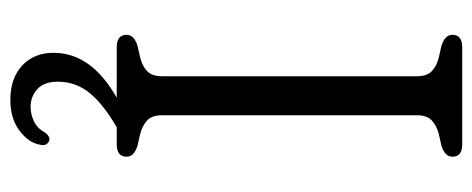

<svg xmlns="http://www.w3.org/2000/svg" viewBox="-304 -436 956 389"><g transform="rotate(90 174.5 -242.0)"><path d="M214 -91.5Q214 -72 224.2 -62Q234.5 -52 252 -47.5L276 -42Q298 -35 298 -20Q298 0 273 0H238.5Q193 26 169.5 54.2Q146 82.5 146 119.5Q146 147 161 160.8Q176 174.5 197 174.5Q212 174.5 226.2 167.8Q240.5 161 248.5 146Q256 135.5 264.5 136.5Q269 137.5 272.5 142.2Q276 147 273.5 156Q270 178 245.5 196.8Q221 215.5 183 215.5Q139 215.5 113.2 191.5Q87.5 167.5 87.5 128Q87.5 51.5 178.5 0H76.5Q51 0 51 -20Q51 -35 73 -42L97 -47.5Q115 -52 125 -62Q135 -72 135 -91.5V-608.5Q135 -628 125 -638Q115 -648 97 -652.5L73 -658Q51 -665 51 -680Q51 -700 76.5 -700H273Q298 -700 298 -680Q298 -665 276 -658L252 -652.5Q234.5 -648 224.2 -638Q214 -628 214 -608.5Z"/></g></svg>

Font: Fraunces 9pt SuperSoft Light
Style: Regular
Weight: 300
Version: Version 1.000;[b76b70a41]